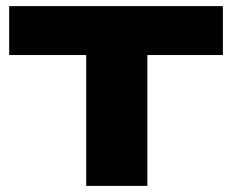

<svg xmlns="http://www.w3.org/2000/svg" viewBox="-20 -608 759 628"><path d="M262 -428H10V-588H709V-428H462V0H262Z"/></svg>

Font: Dashboard
Style: Regular
Weight: 400
Designer: jaiki
Version: Version 1.000